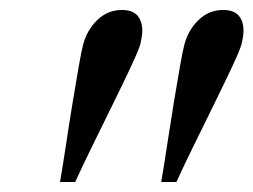

<svg xmlns="http://www.w3.org/2000/svg" viewBox="-20 -841 513 389"><path d="M101.6 -472.2Q107.4 -505.9 113.8 -548.3Q120.1 -590.8 127 -632.3Q133.8 -673.8 139.4 -705.8Q145 -737.8 148.4 -750.5Q156.2 -780.3 177.2 -800.5Q198.2 -820.8 227.1 -820.8Q251.5 -820.8 261 -806.2Q270.5 -791.5 267.6 -769Q267.1 -764.6 266.1 -760Q265.1 -755.4 264.2 -751Q260.7 -738.8 245.8 -707Q231 -675.3 210.4 -633.5Q189.9 -591.8 168.9 -549.1Q147.9 -506.3 132.3 -472.2ZM306.6 -472.2Q312.5 -505.9 318.8 -548.3Q325.2 -590.8 332 -632.3Q338.9 -673.8 344.5 -705.8Q350.1 -737.8 353.5 -750.5Q361.3 -780.3 382.3 -800.5Q403.3 -820.8 432.1 -820.8Q456.5 -820.8 466.1 -806.2Q475.6 -791.5 472.7 -769Q472.2 -764.6 471.2 -760Q470.2 -755.4 469.2 -751Q465.8 -738.8 450.9 -707Q436 -675.3 415.5 -633.5Q395 -591.8 374 -549.1Q353 -506.3 337.4 -472.2Z"/></svg>

Font: Gelasio Medium
Style: Italic
Weight: 500
Italic angle: -8.5°
Designer: Eben Sorkin
Foundry: Eben Sorkin
Version: Version 1.008